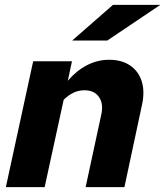

<svg xmlns="http://www.w3.org/2000/svg" viewBox="-20 -767 677 787"><path d="M4 0 116 -516H275L258 -436Q294 -478 337 -500Q380 -522 427 -522Q479 -522 513.5 -498.5Q548 -475 561 -433.5Q574 -392 562 -337L490 0H331L395 -297Q405 -341 386 -369Q367 -397 326 -397Q280 -397 241 -358L163 0ZM276 -601 443 -747H637L420 -601Z"/></svg>

Font: Red Hat Mono
Style: Italic
Weight: 400
Italic angle: -12°
Monospace: yes
Designer: Pentagram, MCKL
Foundry: MCKL
Version: Version 1.030